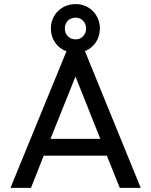

<svg xmlns="http://www.w3.org/2000/svg" viewBox="-20 -916 736 936"><path d="M31 0H131L193 -157H501L564 0H666L394 -667C438 -684 467 -726 467 -777C467 -843 417 -896 349 -896C278 -896 228 -843 228 -777C228 -725 258 -683 304 -666ZM349 -724C317 -724 296 -747 296 -777C296 -807 317 -830 349 -830C377 -830 400 -807 400 -777C400 -747 377 -724 349 -724ZM226 -239 348 -543 469 -239Z"/></svg>

Font: Outfit
Style: Regular
Weight: 400
Designer: Rodrigo Fuenzalida
Foundry: fragTYPE
Version: Version 1.100;gftools[0.9.27]